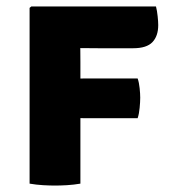

<svg xmlns="http://www.w3.org/2000/svg" viewBox="-20 -571 528 597"><path d="M230 0Q209.5 3.5 188.2 4.8Q167 6 151 6Q135 6 113.8 4.8Q92.5 3.5 72 0V-546.5L77.5 -551H229V-516.5Q229 -481.5 229.5 -446.5Q230 -411.5 230 -379ZM465 -551Q468.5 -537.5 470.2 -520.5Q472 -503.5 472 -493Q472 -459 454 -440Q436 -421 394 -421H287.5Q255 -421 224.5 -421.5Q194 -422 162.5 -422.5V-551ZM408 -327Q412.5 -314 414.2 -296.8Q416 -279.5 416 -267.5Q416 -254 414.2 -235.5Q412.5 -217 408 -203.5H241.5Q221.5 -203.5 201.2 -204.2Q181 -205 169 -205.5V-325Q181 -325.5 201.2 -326.2Q221.5 -327 241.5 -327Z"/></svg>

Font: Signika SC
Style: Regular
Weight: 300
Designer: Anna Giedryś
Foundry: Anna Giedryś
Version: Version 2.000